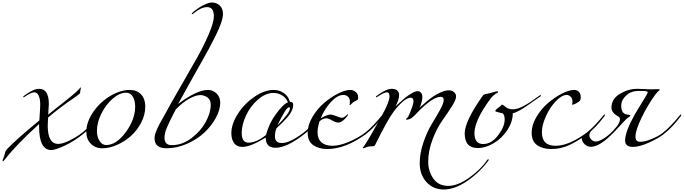

<svg xmlns="http://www.w3.org/2000/svg" viewBox="-66 -1171 5474 1537"><path d="M208 -432Q185 -432 134 -398Q125 -392 124 -392Q120 -392 120 -396Q120 -400 126 -404Q201 -460 246 -460Q325 -460 325 -340Q325 -329 320 -254Q351 -279 412 -327Q473 -375 510.5 -406Q548 -437 569 -460Q570 -461 571.5 -463Q573 -465 573.5 -467Q574 -469 575.5 -470Q577 -471 578 -471Q581 -471 581 -465Q581 -464 579.5 -457Q578 -450 576.5 -441Q575 -432 575 -426Q574 -420 525 -386Q413 -311 319 -230Q316 -167 316 -166Q316 -19 400 -19Q437 -19 494 -48Q551 -77 591 -108Q653 -156 727 -248Q731 -254 735 -254Q739 -254 739 -250Q739 -248 737 -244Q669 -152 599 -98Q529 -41 453 -5.5Q377 30 344 30Q247 30 247 -158V-178Q65 -13 -25 103Q-39 120 -42 120Q-46 120 -46 116Q-46 113 -43.5 107Q-41 101 -37.5 92Q-34 83 -33 79Q-29 69 -27 59.5Q-25 50 -24 46Q-23 42 -19 35.5Q-15 29 -7 20Q72 -62 249 -207Q256 -310 256 -334Q256 -377 244 -404.5Q232 -432 208 -432Z M973 -451Q1030 -451 1063.5 -415Q1097 -379 1097 -319Q1097 -253 1064.5 -190Q1032 -127 982 -82.5Q932 -38 870.5 -11Q809 16 753 16Q697 16 661 -20.5Q625 -57 625 -113Q625 -195 680.5 -275Q736 -355 817 -403Q898 -451 973 -451ZM944 -429Q891 -429 836 -381Q781 -333 745.5 -261.5Q710 -190 710 -124Q710 -75 731 -42.5Q752 -10 784 -10Q865 -10 940.5 -112.5Q1016 -215 1016 -318Q1016 -367 996.5 -398Q977 -429 944 -429Z M1621 -332Q1621 -374 1593.5 -392Q1566 -410 1537 -410Q1502 -410 1448.5 -380.5Q1395 -351 1341 -295Q1336 -284 1317 -248Q1298 -212 1291 -196.5Q1284 -181 1272 -154Q1260 -127 1255.5 -106.5Q1251 -86 1251 -68Q1251 -9 1309 -9Q1392 -9 1466.5 -65Q1541 -121 1581 -195Q1621 -269 1621 -332ZM1250 -248Q1294 -330 1377.5 -474.5Q1461 -619 1511.5 -708.5Q1562 -798 1604 -894.5Q1646 -991 1646 -1041Q1646 -1114 1593 -1114Q1546 -1114 1493 -1071Q1476 -1057 1474 -1057Q1469 -1057 1469 -1062Q1469 -1065 1488 -1081Q1529 -1114 1568 -1132.5Q1607 -1151 1629 -1151Q1668 -1151 1693.5 -1126.5Q1719 -1102 1719 -1060Q1719 -1032 1704.5 -988.5Q1690 -945 1660 -885Q1630 -825 1607.5 -783Q1585 -741 1544.5 -669.5Q1504 -598 1493 -579L1360 -339Q1510 -451 1599 -451Q1639 -451 1668 -422.5Q1697 -394 1697 -349Q1697 -291 1661.5 -226.5Q1626 -162 1568.5 -108.5Q1511 -55 1430 -19.5Q1349 16 1267 16Q1171 16 1171 -65Q1171 -79 1176.5 -98Q1182 -117 1192.5 -140Q1203 -163 1211 -178Q1219 -193 1233 -218Q1247 -243 1250 -248Z M2371 -98Q2230 12 2139 12Q2061 12 2061 -70Q1940 5 1874 5Q1830 5 1808 -25.5Q1786 -56 1786 -105Q1786 -178 1838 -259.5Q1890 -341 1970.5 -396Q2051 -451 2126 -451Q2169 -451 2205.5 -426.5Q2242 -402 2255 -356Q2281 -356 2281 -334Q2281 -321 2278.5 -309Q2276 -297 2269.5 -284.5Q2263 -272 2258.5 -263.5Q2254 -255 2243 -242Q2232 -229 2227.5 -224Q2223 -219 2209.5 -205Q2196 -191 2193 -188Q2187 -182 2171 -167Q2155 -152 2147 -144Q2135 -113 2135 -78Q2135 -26 2191 -26Q2254 -26 2363 -108Q2425 -156 2499 -248Q2503 -254 2507 -254Q2511 -254 2511 -250Q2511 -248 2509 -244Q2441 -152 2371 -98ZM2123 -427Q2060 -427 1999.5 -374.5Q1939 -322 1904 -247.5Q1869 -173 1869 -107Q1869 -29 1924 -29Q1986 -29 2063 -90Q2090 -186 2139 -252Q2199 -337 2239 -352Q2226 -386 2194 -406.5Q2162 -427 2123 -427ZM2154 -166Q2255 -267 2255 -304Q2255 -312 2247 -312Q2224 -312 2154 -166Z M2864 -98Q2699 22 2554 22Q2488 22 2442.5 -8.5Q2397 -39 2397 -109Q2397 -170 2435 -234.5Q2473 -299 2527 -345.5Q2581 -392 2639 -421.5Q2697 -451 2738 -451Q2763 -451 2782 -434.5Q2801 -418 2801 -393Q2801 -386 2800.5 -383Q2800 -380 2799.5 -377Q2799 -374 2796 -372Q2793 -370 2790.5 -368.5Q2788 -367 2780.5 -363Q2773 -359 2767 -356Q2761 -353 2750 -341.5Q2739 -330 2736 -330Q2732 -330 2732 -332L2733 -336Q2733 -339 2734 -345Q2735 -351 2735 -357Q2735 -384 2719.5 -397.5Q2704 -411 2683 -411Q2635 -411 2583 -354.5Q2531 -298 2501 -223Q2516 -234 2540.5 -244Q2565 -254 2577 -254Q2596 -254 2627.5 -241Q2659 -228 2670 -228Q2683 -228 2700 -242Q2717 -257 2718 -257Q2721 -257 2721 -254Q2721 -250 2709 -235Q2673 -190 2641 -190Q2622 -190 2592.5 -207Q2563 -224 2546 -224Q2519 -224 2492 -200Q2476 -150 2476 -112Q2476 -60 2507 -32Q2538 -4 2594 -4Q2651 -4 2723.5 -34Q2796 -64 2856 -108Q2918 -156 2992 -248Q2996 -254 3000 -254Q3004 -254 3004 -250Q3004 -248 3002 -244Q2934 -152 2864 -98Z M3129 -411Q3129 -373 3100 -319Q3101 -320 3131 -347.5Q3161 -375 3180.5 -391Q3200 -407 3229 -424Q3258 -441 3278 -441Q3295 -441 3305 -428Q3315 -415 3315 -394Q3315 -377 3309.5 -355.5Q3304 -334 3299 -321L3294 -308Q3300 -314 3309.5 -323.5Q3319 -333 3347.5 -357Q3376 -381 3403 -399.5Q3430 -418 3464.5 -433Q3499 -448 3526 -448Q3551 -448 3568 -434Q3585 -420 3585 -398Q3585 -372 3550 -317.5Q3515 -263 3473.5 -204.5Q3432 -146 3397 -55.5Q3362 35 3362 124Q3362 200 3403 258.5Q3444 317 3522 317Q3599 317 3691 251Q3783 185 3834 110Q3838 104 3842 104Q3846 104 3846 108Q3846 110 3844 114Q3774 209 3674.5 277.5Q3575 346 3486 346Q3403 346 3348.5 287Q3294 228 3294 136Q3294 55 3324 -32Q3354 -119 3390 -177.5Q3426 -236 3456 -290.5Q3486 -345 3486 -370Q3486 -396 3462 -396Q3396 -396 3272 -267Q3271 -265 3264.5 -258.5Q3258 -252 3256 -250Q3254 -248 3248 -242.5Q3242 -237 3239 -234.5Q3236 -232 3230.5 -227.5Q3225 -223 3220.5 -221.5Q3216 -220 3210.5 -217.5Q3205 -215 3199.5 -214Q3194 -213 3188 -213Q3185 -213 3185 -216Q3185 -222 3193 -227.5Q3201 -233 3203 -239Q3244 -329 3244 -361Q3244 -389 3221 -389Q3195 -389 3157.5 -356.5Q3120 -324 3086 -278Q3037 -214 2936 -9Q2933 -2 2923.5 -0.5Q2914 1 2900 1Q2886 1 2877 4L2844 16Q2839 16 2839 11Q2839 10 2840 8.5Q2841 7 2843.5 4.5Q2846 2 2848 -1Q2892 -65 2992 -248Q3052 -355 3052 -400Q3052 -432 3032 -432Q3009 -432 2958 -398Q2949 -392 2948 -392Q2944 -392 2944 -396Q2944 -400 2950 -404Q3025 -460 3070 -460Q3099 -460 3114 -446.5Q3129 -433 3129 -411Z M3922 -432Q3922 -431 3913.5 -427Q3905 -423 3890 -411.5Q3875 -400 3862 -383Q3732 -207 3732 -105Q3732 -18 3802 -18Q3868 -18 3921 -87.5Q3974 -157 3974 -214Q3974 -247 3960 -263Q3956 -264 3939.5 -268Q3923 -272 3911 -275.5Q3899 -279 3899 -282Q3899 -287 3905 -293.5Q3911 -300 3923 -308.5Q3935 -317 3937 -319Q3940 -322 3942.5 -324.5Q3945 -327 3946 -328Q3947 -329 3948 -330.5Q3949 -332 3950 -332.5Q3951 -333 3951.5 -333Q3952 -333 3954 -333Q3958 -333 3964 -329Q3970 -325 3977 -318.5Q3984 -312 3986 -311Q4008 -296 4039 -296Q4059 -296 4082.5 -303.5Q4106 -311 4132.5 -326Q4159 -341 4175.5 -351.5Q4192 -362 4219 -382Q4246 -402 4250 -404Q4259 -410 4260 -410Q4264 -410 4264 -406Q4264 -402 4258 -398Q4252 -394 4214.5 -367.5Q4177 -341 4149 -321.5Q4121 -302 4088 -284Q4055 -266 4039 -265Q4039 -197 3996.5 -131.5Q3954 -66 3888.5 -26Q3823 14 3758 14Q3654 14 3654 -103Q3654 -200 3798 -404Q3805 -415 3818 -417Q3847 -422 3875.5 -431Q3904 -440 3915 -440Q3922 -440 3922 -432Z M4637 -98Q4557 -40 4490 -9Q4423 22 4345 22Q4279 22 4234.5 -8.5Q4190 -39 4190 -109Q4190 -170 4228 -234.5Q4266 -299 4320 -345.5Q4374 -392 4432 -421.5Q4490 -451 4531 -451Q4555 -451 4569 -435Q4583 -419 4583 -393Q4583 -374 4577 -365.5Q4571 -357 4545 -343Q4525 -333 4517 -333Q4513 -333 4513 -335Q4513 -336 4514 -338.5Q4515 -341 4516 -346Q4517 -351 4517 -357Q4517 -383 4502 -397Q4487 -411 4471 -411Q4431 -411 4383.5 -361Q4336 -311 4304 -240Q4272 -169 4272 -112Q4272 -4 4381 -4Q4488 -4 4629 -108Q4691 -156 4765 -248Q4769 -254 4773 -254Q4777 -254 4777 -250Q4777 -248 4775 -244Q4707 -152 4637 -98Z M4703 -38Q4731 -38 4775.5 -67.5Q4820 -97 4866 -152Q4897 -189 4897 -216Q4897 -229 4886 -237Q4829 -267 4829 -309Q4829 -380 4896.5 -420Q4964 -460 5034 -460Q5057 -460 5090.5 -458Q5124 -456 5139 -456Q5147 -456 5165 -456.5Q5183 -457 5200 -457Q5216 -457 5216 -452Q5216 -450 5214 -448.5Q5212 -447 5208 -444Q5204 -441 5201 -439Q5192 -430 5180 -414Q5121 -333 5072 -233Q5021 -129 5021 -77Q5021 -36 5059 -36Q5099 -36 5155 -60Q5211 -84 5240 -108Q5302 -156 5376 -248Q5380 -254 5384 -254Q5388 -254 5388 -250Q5388 -248 5386 -244Q5318 -152 5248 -98Q5211 -67 5132.5 -31Q5054 5 5000 5Q4938 5 4938 -47Q4938 -117 5018 -259Q5033 -285 5060 -328.5Q5087 -372 5103 -399Q5119 -426 5119 -432Q5119 -443 5073 -443H5044Q4986 -443 4946.5 -406.5Q4907 -370 4907 -325Q4907 -267 4945 -256Q4949 -255 4958.5 -253.5Q4968 -252 4974 -250.5Q4980 -249 4980 -246Q4980 -243 4978 -241Q4976 -239 4968 -233.5Q4960 -228 4953 -223Q4942 -214 4857 -121Q4739 4 4665 4Q4634 4 4612.5 -18Q4591 -40 4591 -68Q4591 -77 4604 -86Q4620 -98 4636 -111Q4652 -124 4659.5 -131Q4667 -138 4668 -138Q4674 -138 4674 -132Q4674 -130 4672 -128Q4670 -126 4666 -122Q4662 -118 4659 -113Q4652 -102 4652 -87Q4652 -69 4668 -53.5Q4684 -38 4703 -38Z"/></svg>

Font: Miama Nueva
Style: Medium
Weight: 400
Italic angle: -28°
Version: Version 1.0